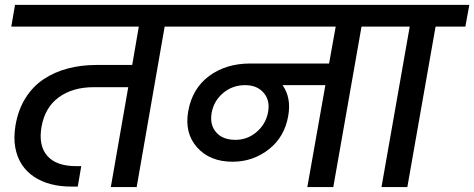

<svg xmlns="http://www.w3.org/2000/svg" viewBox="-20 -760 1927 780"><path d="M25.9 -651.9 41 -740.2H787.1L771 -651.9H648.9L535.2 0H430.2L501 -405.8H360.8Q275.4 -405.8 219.2 -365Q163.1 -324.2 148.9 -246.1Q135.3 -169.9 171.6 -127.4Q208 -85 290 -85H310.1L295.9 -2H269Q225.1 -2 187.3 -11.7Q149.4 -21.5 118.9 -41.5Q88.4 -61.5 68.8 -91.3Q49.3 -121.1 42 -160.9Q34.7 -200.7 43 -251Q53.7 -314 83.7 -361.8Q113.8 -409.7 158 -438.7Q202.1 -467.8 255.9 -481.9Q309.6 -496.1 372.1 -496.1H517.1L543.9 -651.9Z M936.5 -191.9Q984.9 -191.9 1022.2 -223.6Q1059.6 -255.4 1068.8 -303.2Q1078.1 -351.1 1051.5 -382.6Q1024.9 -414.1 975.6 -414.1Q924.8 -414.1 887 -382.6Q849.1 -351.1 839.8 -301.8Q831.5 -252.9 858.2 -222.4Q884.8 -191.9 936.5 -191.9ZM723.6 -651.9 738.8 -740.2H1585.9L1570.8 -651.9H1448.7L1334 0H1228.5L1301.8 -414.1H1127.9Q1164.1 -362.8 1150.9 -289.1Q1136.2 -203.6 1072 -153.3Q1007.8 -103 924.8 -103Q832.5 -103 780.8 -161.1Q729 -219.2 744.6 -308.1Q761.2 -400.9 829.8 -451.4Q898.4 -502 996.6 -502H1316.9L1343.8 -651.9Z M1529.8 0 1644.5 -651.9H1522.5L1537.6 -740.2H1886.7L1870.6 -651.9H1749.5L1634.8 0Z"/></svg>

Font: SVN-Poppins Medium
Style: Italic
Weight: 500
Italic angle: -10°
Designer: Ninad Kale (Devanagari), Jonny Pinhorn (Latin)
Foundry: Indian Type Foundry
Version: Version 3.002 2017